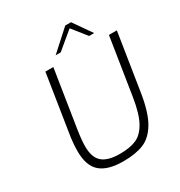

<svg xmlns="http://www.w3.org/2000/svg" viewBox="-212 -1068 1138 1217"><g transform="rotate(-30 357.0 -459.0)"><path d="M115 -194Q115 -256 127 -326L191 -734H249L184 -320Q172 -243 172 -197Q172 -115 213 -80.5Q254 -46 340 -46Q414 -46 460.5 -66Q507 -86 540 -145Q573 -204 591 -320L656 -734H714L648 -314Q627 -181 585.5 -111.5Q544 -42 485 -18Q426 6 336 6Q224 6 169.5 -40.5Q115 -87 115 -194ZM446 -924H488L581 -791H544L461 -895L336 -791H299Z"/></g></svg>

Font: Exo Light
Style: Italic
Weight: 300
Italic angle: -9°
Designer: Natanael Gama
Foundry: Natanael Gama
Version: Version 1.500; ttfautohint (v1.6)